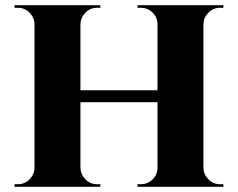

<svg xmlns="http://www.w3.org/2000/svg" viewBox="-20 -720 917 740"><path d="M764 -700V0H587V-700ZM290 -700V0H113V-700ZM596 -372V-326H280V-372ZM116 -73V0H36V-10Q36 -10 42.5 -10Q49 -10 49 -10Q75 -10 93.5 -28.5Q112 -47 113 -73ZM116 -627H113Q112 -653 93.5 -671.5Q75 -690 49 -690Q49 -690 42.5 -690Q36 -690 36 -690V-700H116ZM287 -73H290Q291 -47 309.5 -28.5Q328 -10 354 -10Q354 -10 360 -10Q366 -10 367 -10V0H287ZM287 -627V-700H367V-690Q366 -690 360 -690Q354 -690 354 -690Q328 -690 309.5 -671.5Q291 -653 290 -627ZM590 -73V0H510V-10Q511 -10 517 -10Q523 -10 523 -10Q549 -10 568 -28.5Q587 -47 587 -73ZM590 -627H587Q587 -653 568 -671.5Q549 -690 523 -690Q523 -690 517 -690Q511 -690 510 -690V-700H590ZM761 -73H764Q765 -47 783.5 -28.5Q802 -10 828 -10Q828 -10 834.5 -10Q841 -10 841 -10V0H761ZM761 -627V-700H841V-690Q841 -690 834.5 -690Q828 -690 828 -690Q802 -690 783.5 -671.5Q765 -653 764 -627Z"/></svg>

Font: Cinzel ExtraBold
Style: Regular
Weight: 800
Designer: Natanael Gama
Version: Version 2.000